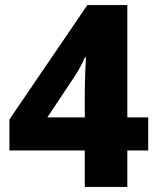

<svg xmlns="http://www.w3.org/2000/svg" viewBox="-20 -734 618 754"><path d="M562 -143H480V0H313V-143H17V-265L323 -714H480V-273H562ZM313 -376Q313 -396 314 -425Q315 -454 316 -478.5Q317 -503 318 -508H313Q304 -487 295 -470.5Q286 -454 273 -434L166 -273H313Z"/></svg>

Font: Noto Sans ExtraBold
Style: Regular
Weight: 800
Designer: Monotype Design Team
Foundry: Monotype Imaging Inc.
Version: Version 2.007